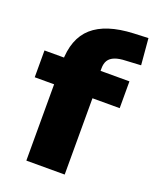

<svg xmlns="http://www.w3.org/2000/svg" viewBox="-135 -795 712 875"><g transform="rotate(20 221.5 -357.5)"><path d="M100 0V-370H6V-500H153L100 -449V-477Q100 -592 164.5 -649Q229 -706 361 -712L432 -715L443 -587L371 -583Q338 -582 317.5 -574Q297 -566 287.5 -551Q278 -536 278 -512V-491L262 -500H418V-370H286V0Z"/></g></svg>

Font: Nunito Sans 9pt Black
Style: Regular
Weight: 900
Version: Version 3.101;gftools[0.9.27]